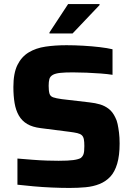

<svg xmlns="http://www.w3.org/2000/svg" viewBox="-20 -919 656 947"><path d="M323 8Q283 8 236.5 6Q190 4 145.5 0Q101 -4 66 -8V-137Q103 -134 140.5 -131Q178 -128 212 -127Q246 -126 269 -126Q317 -126 342 -129.5Q367 -133 379 -140Q387 -147 390.5 -155Q394 -163 395 -174Q396 -185 396 -199Q396 -220 393.5 -232.5Q391 -245 383.5 -252Q376 -259 361 -262.5Q346 -266 322 -269L181 -287Q140 -292 114 -307.5Q88 -323 73 -349Q58 -375 52 -410.5Q46 -446 46 -490Q46 -558 66 -598.5Q86 -639 121.5 -660.5Q157 -682 204.5 -689Q252 -696 308 -696Q348 -696 391 -693.5Q434 -691 472 -686.5Q510 -682 535 -676V-550Q510 -554 476.5 -556.5Q443 -559 407 -560.5Q371 -562 339 -562Q300 -562 277 -559.5Q254 -557 241 -550Q227 -542 223.5 -529Q220 -516 220 -496Q220 -471 224 -457.5Q228 -444 242 -439Q256 -434 285 -430L422 -414Q450 -411 473.5 -404Q497 -397 516.5 -382Q536 -367 549 -339Q556 -326 560 -307.5Q564 -289 567 -265Q570 -241 570 -211Q570 -152 558 -111.5Q546 -71 524 -47.5Q502 -24 471 -11.5Q440 1 402.5 4.5Q365 8 323 8ZM224 -754V-759L316 -899H471V-894L338 -754Z"/></svg>

Font: Saira Thin
Style: Bold
Weight: 700
Version: Version 1.101